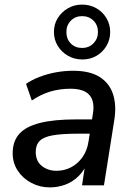

<svg xmlns="http://www.w3.org/2000/svg" viewBox="-20 -804 577 833"><path d="M196 9Q153 9 116 -10.5Q79 -30 57 -63.5Q35 -97 35 -139Q35 -191 63.5 -223Q92 -255 153 -270.5Q214 -286 310 -286H390L381 -224H319Q250 -224 209.5 -217Q169 -210 152 -192.5Q135 -175 135 -145Q135 -105 161.5 -84Q188 -63 225 -63Q259 -63 288 -78Q317 -93 337.5 -121.5Q358 -150 364 -190L383 -310Q392 -363 368.5 -391Q345 -419 285 -419Q240 -419 199 -407Q158 -395 118 -368L93 -440Q117 -457 150.5 -470Q184 -483 221.5 -490Q259 -497 297 -497Q370 -497 412.5 -470Q455 -443 470.5 -395Q486 -347 476 -284L431 0H336L352 -107H362Q349 -68 322.5 -41.5Q296 -15 263.5 -3Q231 9 196 9ZM337 -546Q303 -546 275 -562Q247 -578 230.5 -605Q214 -632 214 -665Q214 -699 230.5 -725.5Q247 -752 274.5 -768Q302 -784 336 -784Q371 -784 398.5 -768Q426 -752 442 -725Q458 -698 458 -665Q458 -632 442 -605Q426 -578 399 -562Q372 -546 337 -546ZM336 -596Q366 -596 385.5 -616Q405 -636 405 -665Q405 -695 385.5 -714.5Q366 -734 336 -734Q307 -734 287.5 -714.5Q268 -695 268 -665Q268 -635 287 -615.5Q306 -596 336 -596Z"/></svg>

Font: Nunito Sans 12pt SemiBold
Style: Italic
Weight: 600
Italic angle: -9°
Designer: Vernon Adams
Foundry: Vernon Adams
Version: Version 3.101;gftools[0.9.27]